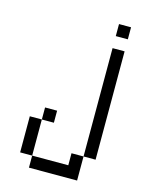

<svg xmlns="http://www.w3.org/2000/svg" viewBox="-121 -887 742 963"><g transform="rotate(15 250.0 -406.0)"><path d="M437.5 -750H375V-812.5H437.5ZM62.5 -250H125V-62.5H62.5ZM125 -62.5H312.5V-125H375V0H125ZM125 -312.5H187.5V-250H125ZM375 -687.5H437.5V-125H375Z"/></g></svg>

Font: 寒蝉点阵体 16px
Style: Regular
Weight: 400
Designer: Designed by Warren2060
Foundry: ChillType
Version: Version 1.000